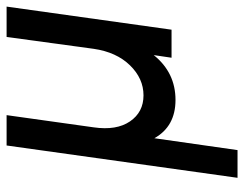

<svg xmlns="http://www.w3.org/2000/svg" viewBox="-99 -441 740 582"><g transform="rotate(-90 271.0 -150.0)"><path d="M542 -500H450L414 -236Q404 -167 364 -126Q324 -85 273 -85Q222 -85 194 -126Q166 -167 176 -236L213 -500H121L23 200H107L143 -52Q179 12 259 12Q342 12 395 -54L387 0H472Z"/></g></svg>

Font: Unageo
Style: Medium-Italic
Weight: 500
Designer: Richard Sepsi
Foundry: Richard Sepsi
Version: Version 2.000